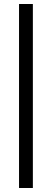

<svg xmlns="http://www.w3.org/2000/svg" viewBox="-20 -738 260 958"><path d="M75 200V-718H144V200Z"/></svg>

Font: Montagu Slab 24pt
Style: Regular
Weight: 400
Designer: Florian Karsten
Foundry: Florian Karsten
Version: Version 1.000